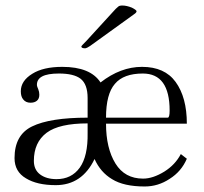

<svg xmlns="http://www.w3.org/2000/svg" viewBox="-20 -673 746 703"><path d="M500 -428.2Q583 -428.2 623 -373Q664.1 -316.4 664.1 -220.2H368.2Q368.2 -130.4 402.8 -74.2Q437 -19 503.9 -19Q540 -19 582 -44.9Q621.6 -69.8 642.1 -108.9L664.1 -91.8Q644 -44.9 601.1 -18.1Q559.1 9.8 509.8 9.8Q433.1 9.8 390.1 -17.1Q347.7 -42.5 326.2 -90.8Q280.3 4.9 184.1 4.9Q115.7 4.9 75.2 -20Q33.2 -44.4 33.2 -94.2Q33.2 -178.7 97.2 -210Q163.1 -242.2 300.8 -242.2V-314Q300.8 -364.7 274.9 -384.8Q250 -403.8 195.8 -403.8Q154.3 -403.8 134.3 -393.1Q114.3 -382.3 115.2 -360.8Q115.2 -357.4 120.1 -346.2Q124 -336.9 124 -326.2Q124 -311.5 115.2 -304.2Q106.4 -296.9 91.8 -296.9Q74.2 -296.9 64.9 -309.1Q56.2 -319.3 56.2 -338.9Q56.2 -377 98.1 -402.8Q138.2 -428.2 208 -428.2Q311 -428.2 348.1 -371.1Q421.4 -428.2 500 -428.2ZM502.9 -403.8Q432.6 -403.8 400.9 -366.2Q368.2 -329.1 368.2 -242.2H594.2Q601.1 -242.2 601.1 -268.1Q601.1 -403.8 502.9 -403.8ZM300.8 -221.2Q196.8 -221.2 150.9 -187Q104 -151.9 104 -84Q104 -51.3 127 -34.2Q149.9 -17.1 187 -17.1Q241.7 -17.1 272 -59.1Q302.2 -101.1 300.8 -186ZM480 -631.8Q480 -627 471.2 -621.1L310.1 -504.9Q299.8 -497.6 292 -496.1Q277.8 -496.1 277.8 -502.9Q277.8 -504.9 296.9 -523.9L392.1 -627.9Q405.3 -643.1 413.1 -648.9Q417 -652.8 428.2 -652.8Q443.4 -652.8 462.9 -645Q480 -636.2 480 -631.8Z"/></svg>

Font: Unna Light
Style: Regular
Weight: 300
Designer: Jorge de Buen Unna
Foundry: Omnibus-Type
Version: Version 2.007;PS 002.007;hotconv 1.0.88;makeotf.lib2.5.64775